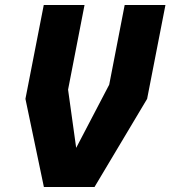

<svg xmlns="http://www.w3.org/2000/svg" viewBox="-20 -750 684 770"><path d="M156 0H359L570 -353.5L643.5 -730H480L418 -410.5L285.5 -157L253 -390.5L319 -730H155.5L82 -353.5Z"/></svg>

Font: Monaspace Krypton ExtraBold
Style: Italic
Weight: 800
Italic angle: -11°
Designer: Riley Cran & the Lettermatic Team
Foundry: Lettermatic
Version: Version 1.101 (Monaspace Krypton)